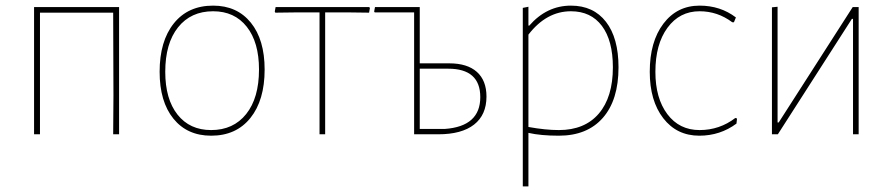

<svg xmlns="http://www.w3.org/2000/svg" viewBox="-20 -477 3171 682"><path d="M101 0V-452H403V0H382L383 -138L382 -432H122V0Z M737 -457Q822 -457 871 -396.5Q920 -336 920 -230Q920 -121 869.5 -58Q819 5 730 5Q645 5 596 -55.5Q547 -116 547 -222Q547 -331 597.5 -394Q648 -457 737 -457ZM737 -437Q658 -437 612.5 -380Q567 -323 567 -222Q567 -125 610.5 -70Q654 -15 730 -15Q809 -15 854.5 -72Q900 -129 900 -230Q900 -327 856.5 -382Q813 -437 737 -437Z M1115 0V-433H1036L958 -432L956 -436L959 -452H1291L1294 -449L1291 -432L1215 -433H1135V0Z M1451 0V-433H1311L1309 -436L1312 -452H1471V-252H1576Q1640 -252 1674 -221.5Q1708 -191 1708 -134Q1708 -69 1664 -34.5Q1620 0 1537 0ZM1572 -233H1471V-19H1560Q1686 -28 1686 -132Q1686 -233 1572 -233Z M1857 -453V-386H1860Q1922 -457 2008 -457Q2088 -457 2132.5 -399.5Q2177 -342 2177 -238Q2177 -122 2121.5 -58.5Q2066 5 1965 5Q1901 5 1857 -5V185H1837V-449ZM2008 -437Q1921 -437 1857 -354V-26Q1918 -15 1965 -15Q2057 -15 2107 -73.5Q2157 -132 2157 -238Q2157 -333 2118 -385Q2079 -437 2008 -437Z M2465 -457Q2539 -457 2594 -415L2587 -398H2581Q2529 -437 2465 -437Q2394 -437 2351 -378.5Q2308 -320 2308 -222Q2308 -128 2350.5 -71.5Q2393 -15 2465 -15Q2536 -15 2592 -58L2598 -56L2596 -38Q2538 5 2464 5Q2384 5 2336 -57Q2288 -119 2288 -222Q2288 -329 2336.5 -393Q2385 -457 2465 -457Z M2722 0V-451L2742 -453V-42H2746L3009 -452H3030V0H3010V-410H3006L2743 0Z"/></svg>

Font: Alegreya Sans Thin
Style: Regular
Weight: 100
Designer: Juan Pablo del Peral
Foundry: Huerta Tipografica
Version: Version 2.007